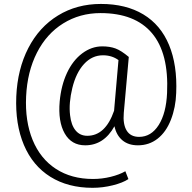

<svg xmlns="http://www.w3.org/2000/svg" viewBox="-20 -713 953 955"><path d="M856.4 -250.5Q854 -178.7 830.1 -117.4Q806.2 -56.2 763.9 -23.2Q721.7 9.8 666 9.8Q618.7 9.8 588.9 -15.1Q559.1 -40 549.3 -85Q496.6 9.8 403.8 9.8Q335.4 9.8 301.8 -49.3Q268.1 -108.4 276.9 -208.5Q284.2 -288.1 313.2 -350.3Q342.3 -412.6 388.9 -447.5Q435.5 -482.4 488.8 -482.4Q526.4 -482.4 554.7 -471.9Q583 -461.4 620.6 -429.7L595.7 -151.4Q590.8 -94.7 610.1 -63.5Q629.4 -32.2 671.9 -32.2Q731.9 -32.2 769.3 -91.1Q806.6 -149.9 811 -250.5Q820.3 -448.2 735.8 -548.1Q651.4 -647.9 480 -647.9Q377 -647.9 294.2 -596.4Q211.4 -544.9 163.6 -450.7Q115.7 -356.4 109.9 -233.4Q104 -110.4 142.3 -16.8Q180.7 76.7 258.1 127Q335.4 177.2 442.4 177.2Q487.3 177.2 530.8 166.5Q574.2 155.8 603.5 138.7L618.7 177.7Q590.8 196.3 541 208.7Q491.2 221.2 440.4 221.2Q318.4 221.2 230.5 166.3Q142.6 111.3 98.9 8.1Q55.2 -95.2 61 -233.4Q66.9 -369.1 120.8 -473.9Q174.8 -578.6 268.6 -636Q362.3 -693.4 481.9 -693.4Q606.4 -693.4 692.9 -641.4Q779.3 -589.4 820.8 -489.3Q862.3 -389.2 856.4 -250.5ZM328.6 -139.6Q334 -90.8 356 -64.2Q377.9 -37.6 414.1 -37.6Q504.4 -37.6 547.4 -162.1L569.3 -414.1Q536.6 -438 492.2 -438Q438 -438 398.2 -394.8Q358.4 -351.6 339.8 -275.6Q321.3 -199.7 328.6 -139.6Z"/></svg>

Font: Vazir Thin FD
Style: Thin-FD
Weight: 100
Designer: Saber Rastikerdar
Foundry: Saber Rastikerdar
Version: Version 30.0.0